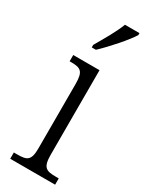

<svg xmlns="http://www.w3.org/2000/svg" viewBox="-201 -807 663 848"><g transform="rotate(30 130.0 -383.0)"><path d="M87 -619V-606H108C153 -648 217 -721 238 -756V-766H164C147 -721 116 -669 87 -619ZM21 0H250V-32H236C185 -32 167 -40 167 -106V-536H33V-504H41C89 -504 106 -495 106 -431V-103C106 -39 88 -32 37 -32H21Z"/></g></svg>

Font: Noto Serif Myanmar Condensed Light
Style: Regular
Weight: 300
Width: 3
Designer: Ben Mitchell and the Monotype Design Team
Foundry: Monotype Imaging Inc.
Version: Version 2.106